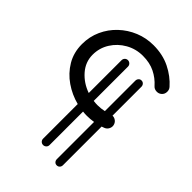

<svg xmlns="http://www.w3.org/2000/svg" viewBox="-268 -823 1185 1185"><g transform="rotate(45 324.5 -230.5)"><path d="M307.6 -526.4Q319.3 -526.4 327.6 -518.1Q335.9 -509.8 335.9 -498V-199.2Q353.5 -196.8 371.1 -196.8Q400.4 -196.8 429.2 -203.1V-468.8Q429.2 -480.5 436.5 -488.8Q443.8 -497.1 455.6 -497.1Q467.3 -497.1 474.9 -488.8Q482.4 -480.5 482.4 -468.8V-216.8Q496.6 -217.3 508.8 -209.2Q521 -201.2 526.4 -187.5Q533.2 -169.9 525.4 -152.3Q517.6 -134.8 500 -127.9Q491.2 -124.5 482.4 -121.6V215.8Q482.4 227.5 474.9 235.6Q467.3 243.7 455.6 243.7Q443.8 243.7 436.5 235.6Q429.2 227.5 429.2 215.8V-108.9Q400.4 -104 371.1 -104Q353.5 -104 335.9 -106V186.5Q335.9 198.2 327.6 206.3Q319.3 214.4 307.6 214.4Q295.9 214.4 287.8 206.3Q279.8 198.2 279.8 186.5V-115.7Q215.3 -132.3 159.9 -170.4Q104.5 -208.5 70.6 -265.6Q36.6 -322.8 36.6 -396Q36.6 -460.9 62 -516.8Q87.4 -572.8 131.8 -614.7Q176.3 -656.7 233.4 -680.2Q290.5 -703.6 354 -703.6Q435.1 -703.6 498.8 -672.1Q562.5 -640.6 606 -590.8Q618.2 -576.7 616.9 -557.1Q615.7 -537.6 601.6 -525.4Q587.4 -513.2 567.9 -514.4Q548.3 -515.6 536.1 -529.8Q503.9 -566.4 459.2 -588.6Q414.6 -610.8 354 -610.8Q293.5 -610.8 242.2 -581.8Q190.9 -552.7 160.2 -503.9Q129.4 -455.1 129.4 -396Q129.4 -332.5 172.4 -283.4Q215.3 -234.4 279.8 -211.9V-498Q279.8 -509.8 287.8 -518.1Q295.9 -526.4 307.6 -526.4Z"/></g></svg>

Font: Mikhak-DS1-FD Medium
Style: Regular
Weight: 500
Designer: Amin Abedi
Version: Version 3.2